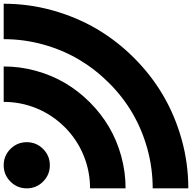

<svg xmlns="http://www.w3.org/2000/svg" viewBox="-20 -820 1040 1040"><path d="M213.4 -13.2Q250 23.4 250 75.2Q250 127 213.4 163.6Q176.8 200.2 125 200.2Q73.2 200.2 36.6 163.6Q0 127 0 75.2Q0 23.4 36.6 -13.2Q73.2 -49.8 125 -49.8Q176.8 -49.8 213.4 -13.2ZM660.2 200.2H467.8Q467.8 106.4 432.4 20.8Q397 -64.9 331.1 -130.9Q264.6 -197.3 179.2 -232.7Q93.8 -268.1 0 -268.1V-460Q89.4 -460 175 -436.3Q260.7 -412.6 333 -369.9Q405.3 -327.1 466.3 -266.1Q527.3 -205.1 570.1 -132.8Q612.8 -60.5 636.5 25.1Q660.2 110.8 660.2 200.2ZM1000 200.2H807.1Q807.1 90.3 778.1 -14.4Q749 -119.1 697 -207.8Q645 -296.4 570.3 -370.8Q495.6 -445.3 407.2 -497.6Q318.8 -549.8 214.1 -578.9Q109.4 -607.9 0 -607.9V-799.8Q135.7 -799.8 265.1 -763.7Q394.5 -727.5 504.2 -663.1Q613.8 -598.6 706.3 -506.1Q798.8 -413.6 863.3 -304Q927.7 -194.3 963.9 -64.9Q1000 64.5 1000 200.2Z"/></svg>

Font: Web Symbols
Style: Regular
Weight: 400
Designer: Igor Kiselev
Foundry: Just Be Nice studio
Version: Version 1.000;PS 001.001;hotconv 1.0.56